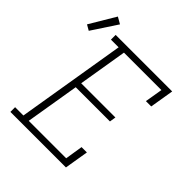

<svg xmlns="http://www.w3.org/2000/svg" viewBox="-273 -957 1095 1095"><g transform="rotate(45 274.5 -409.0)"><path d="M-7 0V-38H60L169 -697H107V-735H563L539 -590H496L514 -697H212L163 -401H439L433 -363H157L103 -38H405L422 -145H465L441 0ZM-18 -643 -51 -662 42 -818 82 -795Z"/></g></svg>

Font: Iosevka Etoile XLtObl
Style: Regular
Weight: 200
Italic angle: -9°
Designer: Belleve Invis
Foundry: Belleve Invis
Version: Version 15.5.2; ttfautohint (v1.8.4)